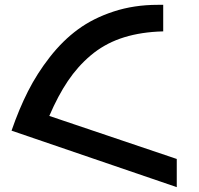

<svg xmlns="http://www.w3.org/2000/svg" viewBox="-20 -751 824 795"><path d="M711.9 23.9 27.8 -210Q58.6 -299.3 95.9 -373Q133.3 -446.8 186.5 -514.9Q239.7 -583 303 -629.4Q366.2 -675.8 450.7 -703.4Q535.2 -731 632.8 -731H655.8V-621.1Q651.9 -621.1 643.8 -620.6Q635.7 -620.1 631.8 -620.1Q545.9 -615.2 477.5 -591.1Q409.2 -566.9 355.5 -521.5Q301.8 -476.1 261 -415.5Q220.2 -355 184.1 -271L711.9 -92.8Z"/></svg>

Font: Telcell.Market SemBd
Style: Regular
Weight: 600
Designer: Rasmus Andersson, Sedrak Mkrtchyan
Version: Version 3.019;git-0a5106e0b